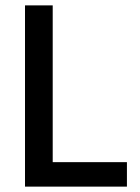

<svg xmlns="http://www.w3.org/2000/svg" viewBox="-20 -694 520 714"><path d="M452 0H73V-674H176V-91H452Z"/></svg>

Font: Hind Mysuru Medium
Style: Regular
Weight: 500
Designer: Manushi Parikh, Hitesh Malaviya
Foundry: Indian Type Foundry
Version: Version 0.703;PS 1.0;hotconv 1.0.86;makeotf.lib2.5.63406